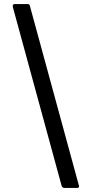

<svg xmlns="http://www.w3.org/2000/svg" viewBox="-20 -788 495 949"><path d="M285 132 43 -755V-758Q43 -768 53 -768H116Q127 -768 128 -758L370 129L371 132Q371 141 360 141H298Q290 141 285 132Z"/></svg>

Font: LINE Seed JP_TTF Regular
Style: Regular
Weight: 400
Designer: LINE & Fontrix & Fontworks
Version: Version 1.002